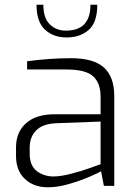

<svg xmlns="http://www.w3.org/2000/svg" viewBox="-20 -789 583 815"><path d="M48 -127V-163Q48 -228 90.5 -266Q133 -304 212 -304H407V-378Q407 -436 375.5 -465Q344 -494 262 -494H95V-529Q192 -542 282 -542Q377 -542 421 -502.5Q465 -463 465 -381V0H421L409 -62Q402 -57 363 -40Q324 -23 275 -8.5Q226 6 183 6Q123 6 85.5 -29.5Q48 -65 48 -127ZM407 -92V-273L221 -266Q162 -264 134 -236Q106 -208 106 -162V-137Q106 -86 136 -63Q166 -40 207 -40Q238 -40 282 -51.5Q326 -63 361 -75.5Q396 -88 407 -92ZM135 -769H164Q164 -713 191 -686Q218 -659 260 -659Q364 -659 364 -769H393Q393 -694 356.5 -662Q320 -630 263 -630Q207 -630 171 -663Q135 -696 135 -769Z"/></svg>

Font: Exo Light
Style: Regular
Weight: 300
Designer: Natanael Gama
Foundry: Natanael Gama
Version: Version 1.500; ttfautohint (v1.6)